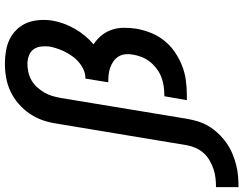

<svg xmlns="http://www.w3.org/2000/svg" viewBox="-269 -658 994 784"><g transform="rotate(-90 228.0 -266.0)"><path d="M-144 211V119Q-126 119 -107.5 117Q-89 115 -71 109Q-53 103 -35.5 93Q-18 83 -5 68.5Q8 54 16 36Q24 18 27 0L115 -530Q119 -559 128.5 -587Q138 -615 155 -640.5Q172 -666 195.5 -686.5Q219 -707 246.5 -720Q274 -733 303 -738Q332 -743 361 -743Q387 -743 413 -738.5Q439 -734 461 -723Q483 -712 500.5 -693.5Q518 -675 527 -652Q536 -629 538 -602.5Q540 -576 536 -550Q532 -526 523.5 -503Q515 -480 503 -458.5Q491 -437 474.5 -417Q458 -397 439 -381Q459 -368 474.5 -349.5Q490 -331 498 -308Q506 -285 506.5 -259.5Q507 -234 503 -208Q498 -178 486.5 -148.5Q475 -119 455 -93.5Q435 -68 408 -49.5Q381 -31 351.5 -19.5Q322 -8 291.5 -4Q261 0 231 0H211L227 -92H231Q249 -92 267.5 -94.5Q286 -97 304.5 -104Q323 -111 339 -123Q355 -135 367.5 -150.5Q380 -166 387 -184Q394 -202 397 -220Q400 -236 398.5 -251Q397 -266 389.5 -278.5Q382 -291 370 -299.5Q358 -308 344 -313Q330 -318 314.5 -319.5Q299 -321 284 -321L299 -414Q325 -414 348.5 -428.5Q372 -443 388 -464.5Q404 -486 414.5 -510.5Q425 -535 430 -561Q432 -578 430 -595.5Q428 -613 418.5 -626Q409 -639 392.5 -645Q376 -651 359 -651Q342 -651 324.5 -647Q307 -643 291.5 -634Q276 -625 263.5 -611Q251 -597 242 -581.5Q233 -566 228 -549Q223 -532 220 -515L135 0Q131 23 124 46Q117 69 104.5 89.5Q92 110 74.5 128.5Q57 147 36.5 161.5Q16 176 -6.5 185.5Q-29 195 -52 201Q-75 207 -98 209Q-121 211 -144 211Z"/></g></svg>

Font: Iosevka Curly SmBdEx
Style: Italic
Weight: 600
Width: 7
Italic angle: -9°
Monospace: yes
Designer: Belleve Invis
Foundry: Belleve Invis
Version: Version 11.1.0; ttfautohint (v1.8.3)